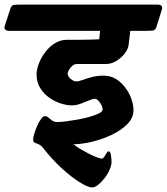

<svg xmlns="http://www.w3.org/2000/svg" viewBox="-94 -645 730 840"><path d="M-73 -532 -49 -606Q-44 -622 -34 -623.5Q-24 -625 0 -625H593Q621 -625 614 -603L591 -529Q586 -513 575.5 -511.5Q565 -510 542 -510H476L469 -451Q467 -430 451 -410Q435 -390 413.5 -377.5Q392 -365 371 -365Q355 -365 330 -365Q305 -365 281 -365Q257 -365 242 -365Q228 -365 215 -349.5Q202 -334 202 -322Q202 -311 215 -300Q228 -289 239 -289Q251 -289 268.5 -295.5Q286 -302 308.5 -308Q331 -314 358 -314Q398 -314 427.5 -289.5Q457 -265 473.5 -230Q490 -195 490 -163Q490 -129 462.5 -101.5Q435 -74 393.5 -54.5Q352 -35 307.5 -24.5Q263 -14 228 -14Q236 -6 253.5 4.5Q271 15 291 25.5Q311 36 328 42.5Q345 49 352 49Q357 49 362 41Q367 33 372 25Q377 17 381 17Q389 17 391.5 34.5Q394 52 394 63Q394 78 385.5 97.5Q377 117 363.5 134.5Q350 152 335.5 163.5Q321 175 309 175Q291 175 255.5 153Q220 131 177.5 92.5Q135 54 96 4Q85 -10 74.5 -14Q64 -18 57.5 -21Q51 -24 51 -35Q51 -44 56 -60.5Q61 -77 69 -95Q77 -113 86 -125Q95 -137 102 -137Q111 -137 118 -130.5Q125 -124 134 -117.5Q143 -111 157 -111Q171 -111 194.5 -114Q218 -117 246 -122Q274 -127 298.5 -134Q323 -141 339 -149Q355 -157 355 -166Q355 -175 349.5 -186Q344 -197 336 -205Q328 -213 320 -213Q313 -213 296.5 -206Q280 -199 259.5 -191.5Q239 -184 220 -184Q199 -184 173 -192Q147 -200 122.5 -217Q98 -234 82 -259.5Q66 -285 66 -319Q66 -341 76 -367Q86 -393 104 -417Q122 -441 146.5 -456Q171 -471 199 -471Q223 -471 258.5 -471Q294 -471 340 -473L344 -510H-52Q-80 -510 -73 -532Z"/></svg>

Font: Alkatra
Style: Regular
Weight: 400
Designer: Suman Bhandary
Version: Version 1.100;gftools[0.9.22]